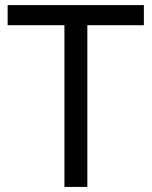

<svg xmlns="http://www.w3.org/2000/svg" viewBox="-20 -734 596 754"><path d="M323 0H233V-635H10V-714H545V-635H323Z"/></svg>

Font: Noto Sans Multani
Style: Regular
Weight: 400
Designer: Monotype Design Team
Foundry: Monotype Imaging Inc.
Version: Version 2.002; ttfautohint (v1.8.4.7-5d5b)